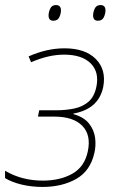

<svg xmlns="http://www.w3.org/2000/svg" viewBox="-30 -729 473 759"><path d="M138 10Q94 10 55 0.5Q16 -9 -10 -25V-54Q56 -15 139 -15Q207 -15 255.5 -42Q304 -69 317 -130Q331 -195 295.5 -231.5Q260 -268 185 -268H120L125 -293H190Q230 -293 263.5 -300Q297 -307 320 -327Q343 -347 351 -386Q363 -444 328.5 -478.5Q294 -513 223 -513Q162 -513 93 -483L83 -506Q155 -538 225 -538Q307 -538 349 -495.5Q391 -453 378 -385Q360 -298 260 -280V-278Q302 -266 322 -240.5Q342 -215 346 -184Q350 -153 343 -124Q327 -53 271 -21.5Q215 10 138 10ZM357 -647Q338 -647 338 -668Q338 -681 344.5 -695Q351 -709 367 -709Q387 -709 387 -688Q387 -675 380.5 -661Q374 -647 357 -647ZM181 -647Q162 -647 162 -668Q162 -681 168.5 -695Q175 -709 191 -709Q211 -709 211 -688Q211 -675 204.5 -661Q198 -647 181 -647Z"/></svg>

Font: Noto Sans Thin
Style: Italic
Weight: 100
Italic angle: -12°
Designer: Monotype Design Team
Foundry: Monotype Imaging Inc.
Version: Version 2.013; ttfautohint (v1.8.4.7-5d5b)